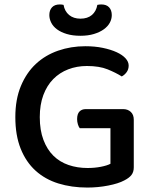

<svg xmlns="http://www.w3.org/2000/svg" viewBox="-20 -830 686 864"><path d="M582 -77Q582 -56 571.5 -42.5Q561 -29 539 -18Q513 -4 467 5Q421 14 373 14Q302 14 242.5 -4.5Q183 -23 140 -62Q97 -101 73 -161Q49 -221 49 -303Q49 -383 74 -443Q99 -503 141.5 -542.5Q184 -582 241.5 -602Q299 -622 364 -622Q407 -622 443 -614.5Q479 -607 505 -595Q531 -583 545 -567.5Q559 -552 559 -535Q559 -518 550 -505.5Q541 -493 528 -486Q501 -503 464 -518Q427 -533 371 -533Q326 -533 287 -518Q248 -503 219.5 -474Q191 -445 175 -402Q159 -359 159 -303Q159 -244 175.5 -200.5Q192 -157 220.5 -129Q249 -101 288.5 -87.5Q328 -74 374 -74Q406 -74 434 -79.5Q462 -85 477 -93V-253H339Q334 -259 330.5 -270.5Q327 -282 327 -294Q327 -317 337.5 -328Q348 -339 366 -339H534Q555 -339 568.5 -326.5Q582 -314 582 -291ZM342 -746Q374 -746 393.5 -762.5Q413 -779 418 -808Q423 -809 427 -809.5Q431 -810 436 -810Q459 -810 471 -797Q483 -784 483 -762Q483 -744 474 -727.5Q465 -711 447 -698Q429 -685 402.5 -677Q376 -669 342 -669Q307 -669 280.5 -677Q254 -685 236.5 -698Q219 -711 210.5 -728Q202 -745 202 -762Q202 -784 214 -797Q226 -810 249 -810Q254 -810 258 -809.5Q262 -809 266 -808Q271 -779 291 -762.5Q311 -746 342 -746Z"/></svg>

Font: Baloo Chettan 2 Medium
Style: Regular
Weight: 500
Designer: Maithili Shingre, Unnati Kotecha and Ek Type
Foundry: Ek Type
Version: Version 1.640;hotconv 1.0.111;makeotfexe 2.5.65597; ttfautoh